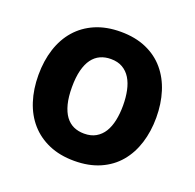

<svg xmlns="http://www.w3.org/2000/svg" viewBox="-93 -567 686 676"><g transform="rotate(20 250.0 -228.5)"><path d="M29.3 0ZM29.3 -228Q29.3 -281.2 43.7 -325.7Q58.1 -370.1 86.2 -402.1Q114.3 -434.1 155.5 -451.9Q196.8 -469.7 250.5 -469.7Q305.2 -469.7 346.7 -451.4Q388.2 -433.1 415.5 -400.6Q442.9 -368.2 456.8 -324Q470.7 -279.8 470.7 -228Q470.7 -176.3 456.8 -132.1Q442.9 -87.9 415.5 -55.4Q388.2 -22.9 346.7 -4.6Q305.2 13.7 250.5 13.7Q196.8 13.7 155.5 -4.2Q114.3 -22 86.2 -54Q58.1 -85.9 43.7 -130.4Q29.3 -174.8 29.3 -228ZM154.8 -228Q154.8 -191.4 161.6 -164.8Q168.5 -138.2 180.9 -121.3Q193.4 -104.5 210.9 -96.4Q228.5 -88.4 250.5 -88.4Q276.4 -88.4 294.4 -98.9Q312.5 -109.4 324 -127.9Q335.4 -146.5 340.8 -172.1Q346.2 -197.8 346.2 -228Q346.2 -258.3 340.8 -283.9Q335.4 -309.6 324 -328.1Q312.5 -346.7 294.4 -357.2Q276.4 -367.7 250.5 -367.7Q228.5 -367.7 210.9 -359.6Q193.4 -351.6 180.9 -334.7Q168.5 -317.9 161.6 -291.3Q154.8 -264.6 154.8 -228Z"/></g></svg>

Font: PT Astra Sans
Style: Bold
Weight: 700
Designer: A.Korolkova, I. Chaeva
Foundry: ParaType Ltd
Version: Version 1.001; ttfautohint (v1.6)